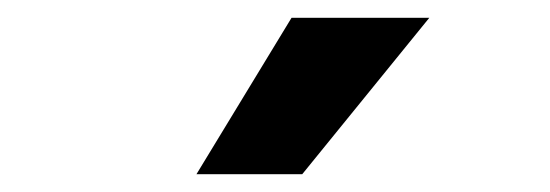

<svg xmlns="http://www.w3.org/2000/svg" viewBox="-20 -739 619 216"><path d="M308 -719 201 -543H320L463 -719Z"/></svg>

Font: Falling Sky
Style: Bd+
Weight: 400
Designer: Paul D. Hunt
Foundry: Adobe Systems Incorporated
Version: Version 1.02